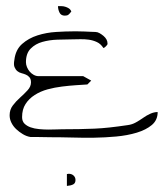

<svg xmlns="http://www.w3.org/2000/svg" viewBox="-20 -612 547 632"><path d="M11.7 -232.4Q11.7 -251 22 -264.6Q32.2 -278.3 45.9 -290.5Q59.6 -302.7 70.8 -314.9Q82 -327.1 82 -340.8Q82 -351.6 77.1 -357.4Q72.3 -363.3 65.4 -366.2Q58.6 -369.1 50.8 -371.1Q43 -373 37.1 -377.9Q31.2 -382.8 27.8 -391.1Q24.4 -399.4 27.3 -415Q31.2 -448.2 52.7 -467.3Q74.2 -486.3 103.5 -495.6Q132.8 -504.9 164.6 -506.8Q196.3 -508.8 220.7 -508.8H235.4Q246.1 -508.8 257.8 -508.3Q269.5 -507.8 279.8 -507.3Q290 -506.8 293.9 -506.8Q300.8 -506.8 307.6 -502.9Q314.5 -499 320.8 -493.7Q327.1 -488.3 330.6 -481.9Q334 -475.6 334 -467.8Q334 -464.8 328.6 -459.5Q323.2 -454.1 320.3 -454.1Q311.5 -467.8 298.8 -473.6Q286.1 -479.5 272 -481.4Q257.8 -483.4 242.7 -482.9Q227.5 -482.4 214.8 -482.4Q194.3 -482.4 168.5 -481.4Q142.6 -480.5 119.6 -474.1Q96.7 -467.8 81.1 -452.1Q65.4 -436.5 65.4 -407.2Q65.4 -399.4 68.8 -391.1Q72.3 -382.8 77.6 -376.5Q83 -370.1 90.8 -365.7Q98.6 -361.3 107.4 -361.3H253.9L280.3 -346.7L267.6 -334Q251 -333 229.5 -331.5Q208 -330.1 184.1 -327.1Q160.2 -324.2 136.7 -317.9Q113.3 -311.5 94.2 -299.3Q75.2 -287.1 64 -269.5Q52.7 -252 52.7 -226.6Q52.7 -212.9 60.5 -205.1Q68.4 -197.3 80.6 -192.9Q92.8 -188.5 108.9 -187Q125 -185.5 139.2 -185.5Q153.3 -185.5 165.5 -186Q177.7 -186.5 183.6 -186.5Q214.8 -186.5 240.2 -187Q265.6 -187.5 290 -188.5Q314.5 -189.5 340.8 -192.4Q367.2 -195.3 400.4 -200.2Q415 -202.1 427.2 -209Q439.5 -215.8 451.2 -224.1Q462.9 -232.4 475.1 -237.8Q487.3 -243.2 499 -243.2Q499 -216.8 480 -200.7Q460.9 -184.6 430.2 -175.3Q399.4 -166 362.3 -162.6Q325.2 -159.2 289.6 -158.7Q253.9 -158.2 222.7 -159.2Q191.4 -160.2 173.8 -160.2H155.3Q142.6 -160.2 127 -160.6Q111.3 -161.1 98.6 -161.1H80.1Q67.4 -163.1 55.2 -170.4Q43 -177.7 33.2 -187Q23.4 -196.3 17.6 -208Q11.7 -219.7 11.7 -232.4ZM170.9 -591.8Q174.8 -591.8 181.6 -591.8Q188.5 -591.8 194.8 -589.8Q201.2 -587.9 206.5 -584.5Q211.9 -581.1 214.8 -574.2Q209 -566.4 205.1 -563.5Q201.2 -560.5 193.4 -560.5Q180.7 -560.5 175.8 -570.8Q170.9 -581.1 170.9 -591.8ZM200.2 -39.1Q201.2 -39.1 203.6 -39.6Q206.1 -40 206.1 -40Q215.8 -40 222.2 -34.2Q228.5 -28.3 228.5 -19.5Q228.5 -8.8 220.7 -4.9Q212.9 -1 200.2 0Z"/></svg>

Font: The Girl Next Door
Style: Regular
Weight: 400
Designer: Kimberly Geswein
Foundry: Kimberly Geswein
Version: Version 1.002 2010